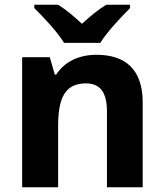

<svg xmlns="http://www.w3.org/2000/svg" viewBox="-20 -786 690 806"><path d="M249 -606H401C429 -652 491 -717 526 -752V-766H426C391 -745 359 -718 324 -686C290 -718 259 -744 224 -766H124V-752C161 -716 221 -652 249 -606ZM385 -556C311 -556 251 -527 216 -473H210L189 -546H73V0H224V-256C224 -372 251 -436 341 -436C402 -436 429 -396 429 -318V0H579V-356C579 -496 505 -556 385 -556Z"/></svg>

Font: Noto Sans Canadian Aboriginal
Style: Bold
Weight: 700
Designer: Monotype Design Team, Typotheque's Kevin King
Foundry: Monotype Imaging Inc.
Version: Version 2.004